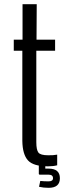

<svg xmlns="http://www.w3.org/2000/svg" viewBox="-20 -790 324 920"><path d="M210 7Q140 7 114 -21.5Q88 -50 87 -115V-547H46V-600H88V-770H156L155 -600H244V-547H154V-109Q154 -72 164 -59Q174 -46 211 -46Q225 -46 234 -46.5Q243 -47 254 -49V2Q235 7 210 7ZM213 110Q188 110 167 105L173 77Q181 78 192 78.5Q203 79 213 79Q234 79 234 64Q234 47 213 47H169L166 44V-7H197V18H213Q267 18 267 64Q267 110 213 110Z"/></svg>

Font: Big Shoulders Display
Style: Regular
Weight: 400
Designer: Patric King
Foundry: XO Type Co
Version: Version 1.000; ttfautohint (v1.8.2)